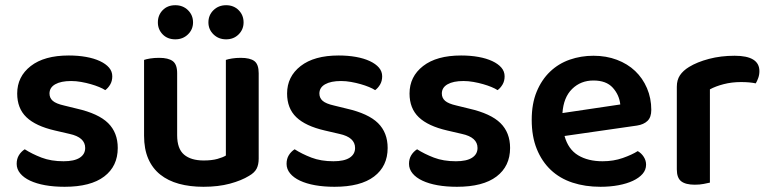

<svg xmlns="http://www.w3.org/2000/svg" viewBox="-20 -702 2952 737"><path d="M432 -134Q432 -64 380 -24.5Q328 15 228 15Q187 15 153.5 9Q120 3 95.5 -8.5Q71 -20 57.5 -36.5Q44 -53 44 -73Q44 -92 52.5 -106Q61 -120 75 -129Q103 -111 139.5 -97Q176 -83 224 -83Q265 -83 286 -96.5Q307 -110 307 -134Q307 -175 247 -188L191 -201Q117 -218 81.5 -252Q46 -286 46 -343Q46 -408 98 -448.5Q150 -489 244 -489Q280 -489 310.5 -483.5Q341 -478 363.5 -467.5Q386 -457 398.5 -442.5Q411 -428 411 -409Q411 -391 403 -377.5Q395 -364 384 -356Q375 -362 360.5 -368Q346 -374 328.5 -379Q311 -384 291.5 -387.5Q272 -391 253 -391Q214 -391 192 -378.5Q170 -366 170 -343Q170 -326 182.5 -315Q195 -304 226 -297L275 -285Q358 -266 395 -229.5Q432 -193 432 -134Z M973 -93Q973 -70 965 -54.5Q957 -39 936 -27Q907 -9 862.5 3Q818 15 761 15Q709 15 667 3.5Q625 -8 595 -32Q565 -56 549 -93Q533 -130 533 -181V-472Q541 -475 556.5 -477.5Q572 -480 591 -480Q626 -480 643 -467.5Q660 -455 660 -421V-183Q660 -131 686.5 -108.5Q713 -86 762 -86Q793 -86 814.5 -92Q836 -98 847 -105V-472Q855 -475 870.5 -477.5Q886 -480 904 -480Q940 -480 956.5 -467.5Q973 -455 973 -421ZM721 -616Q721 -589 701.5 -570Q682 -551 653 -551Q623 -551 604.5 -570Q586 -589 586 -616Q586 -644 604.5 -663Q623 -682 653 -682Q682 -682 701.5 -663Q721 -644 721 -616ZM915 -616Q915 -589 896 -570Q877 -551 848 -551Q819 -551 799.5 -570Q780 -589 780 -616Q780 -644 799.5 -663Q819 -682 848 -682Q877 -682 896 -663Q915 -644 915 -616Z M1468 -134Q1468 -64 1416 -24.5Q1364 15 1264 15Q1223 15 1189.5 9Q1156 3 1131.5 -8.5Q1107 -20 1093.5 -36.5Q1080 -53 1080 -73Q1080 -92 1088.5 -106Q1097 -120 1111 -129Q1139 -111 1175.5 -97Q1212 -83 1260 -83Q1301 -83 1322 -96.5Q1343 -110 1343 -134Q1343 -175 1283 -188L1227 -201Q1153 -218 1117.5 -252Q1082 -286 1082 -343Q1082 -408 1134 -448.5Q1186 -489 1280 -489Q1316 -489 1346.5 -483.5Q1377 -478 1399.5 -467.5Q1422 -457 1434.5 -442.5Q1447 -428 1447 -409Q1447 -391 1439 -377.5Q1431 -364 1420 -356Q1411 -362 1396.5 -368Q1382 -374 1364.5 -379Q1347 -384 1327.5 -387.5Q1308 -391 1289 -391Q1250 -391 1228 -378.5Q1206 -366 1206 -343Q1206 -326 1218.5 -315Q1231 -304 1262 -297L1311 -285Q1394 -266 1431 -229.5Q1468 -193 1468 -134Z M1938 -134Q1938 -64 1886 -24.5Q1834 15 1734 15Q1693 15 1659.5 9Q1626 3 1601.5 -8.5Q1577 -20 1563.5 -36.5Q1550 -53 1550 -73Q1550 -92 1558.5 -106Q1567 -120 1581 -129Q1609 -111 1645.5 -97Q1682 -83 1730 -83Q1771 -83 1792 -96.5Q1813 -110 1813 -134Q1813 -175 1753 -188L1697 -201Q1623 -218 1587.5 -252Q1552 -286 1552 -343Q1552 -408 1604 -448.5Q1656 -489 1750 -489Q1786 -489 1816.5 -483.5Q1847 -478 1869.5 -467.5Q1892 -457 1904.5 -442.5Q1917 -428 1917 -409Q1917 -391 1909 -377.5Q1901 -364 1890 -356Q1881 -362 1866.5 -368Q1852 -374 1834.5 -379Q1817 -384 1797.5 -387.5Q1778 -391 1759 -391Q1720 -391 1698 -378.5Q1676 -366 1676 -343Q1676 -326 1688.5 -315Q1701 -304 1732 -297L1781 -285Q1864 -266 1901 -229.5Q1938 -193 1938 -134Z M2147 -180Q2161 -129 2199 -106Q2237 -83 2293 -83Q2335 -83 2370.5 -95.5Q2406 -108 2428 -122Q2442 -114 2451 -100Q2460 -86 2460 -70Q2460 -50 2446.5 -34.5Q2433 -19 2409.5 -8Q2386 3 2354 9Q2322 15 2285 15Q2226 15 2177.5 -1Q2129 -17 2094.5 -49.5Q2060 -82 2040.5 -130Q2021 -178 2021 -242Q2021 -304 2040 -350Q2059 -396 2091.5 -427Q2124 -458 2167 -473Q2210 -488 2258 -488Q2307 -488 2348 -472.5Q2389 -457 2418 -429.5Q2447 -402 2463.5 -363.5Q2480 -325 2480 -280Q2480 -252 2465.5 -238Q2451 -224 2425 -220ZM2258 -393Q2209 -393 2176 -360.5Q2143 -328 2139 -268L2361 -301Q2357 -338 2332 -365.5Q2307 -393 2258 -393Z M2705 -1Q2696 1 2681 4Q2666 7 2647 7Q2612 7 2595 -6Q2578 -19 2578 -52V-369Q2578 -395 2590 -413Q2602 -431 2625 -445Q2656 -464 2701.5 -476Q2747 -488 2800 -488Q2895 -488 2895 -429Q2895 -415 2890.5 -402.5Q2886 -390 2881 -382Q2858 -387 2824 -387Q2789 -387 2758 -379Q2727 -371 2705 -359Z"/></svg>

Font: Baloo Paaji 2 SemiBold
Style: Regular
Weight: 600
Designer: Shuchita Grover, Noopur Datye and Ek Type
Foundry: Ek Type
Version: Version 1.640;hotconv 1.0.111;makeotfexe 2.5.65597; ttfautoh